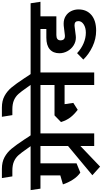

<svg xmlns="http://www.w3.org/2000/svg" viewBox="439 -1512 1107 2086"><g transform="rotate(-90 993.0 -469.5)"><path d="M585.9 0H449.2V-149.9L225.1 64L131.8 -20L449.2 -284.2V-584H261.2V-191.9L160.2 -150.9Q117.2 -179.7 84 -231.4Q50.8 -283.2 32.2 -339.8L129.9 -368.2V-584H-14.2L-29.8 -690.9H694.8L710 -584H585.9Z M522 -755.9Q545.9 -716.8 576.2 -674.8H459L420.9 -728Q376 -793 348.6 -823.5Q321.3 -854 281.7 -871.6Q242.2 -889.2 180.2 -889.2H119.1L101.1 -1002.9H201.2Q274.9 -1002.9 327.4 -974.4Q379.9 -945.8 419.4 -898.4Q459 -851.1 522 -755.9Z M1248.5 0H1111.8V-321.8H903.8L917.5 -227.1L842.8 -179.2Q793 -216.3 760.7 -258.1Q728.5 -299.8 709.5 -360.8L781.7 -431.2H1111.8V-584H677.7L661.6 -690.9H1357.4L1372.6 -584H1248.5Z M1187.5 -755.9Q1211.4 -716.8 1241.7 -674.8H1124.5L1086.4 -728Q1041.5 -793 1014.2 -823.5Q986.8 -854 947.3 -871.6Q907.7 -889.2 845.7 -889.2H784.7L766.6 -1002.9H866.7Q940.4 -1002.9 992.9 -974.4Q1045.4 -945.8 1085 -898.4Q1124.5 -851.1 1187.5 -755.9Z M1778.3 -332Q1826.2 -332 1861.6 -309.6Q1897 -287.1 1915 -250Q1933.1 -212.9 1933.1 -170.9Q1933.1 -82 1872.6 -30.5Q1812 21 1702.1 21Q1613.3 21 1530.3 -18.1Q1447.3 -57.1 1388.2 -118.2L1458 -186Q1506.8 -140.1 1564.9 -115.5Q1623 -90.8 1680.2 -90.8Q1734.4 -90.8 1770.3 -114Q1806.2 -137.2 1806.2 -171.9Q1806.2 -213.9 1762.2 -213.9Q1752.4 -213.9 1747.1 -212.9L1646 -200.2Q1639.2 -199.2 1627 -199.2Q1581.1 -199.2 1542 -224.1Q1502.9 -249 1480 -290.5Q1457 -332 1457 -377.9Q1457 -445.8 1500 -482.9Q1543 -520 1626 -520H1720.2V-584H1347.2L1330.1 -690.9H2000L2016.1 -584H1857.9V-411.1H1654.3Q1597.2 -411.1 1597.2 -366.2Q1597.2 -313 1654.3 -318.8L1755.4 -331.1Q1763.2 -332 1778.3 -332Z"/></g></svg>

Font: Kadwa
Style: Bold
Weight: 700
Designer: Sol Matas
Foundry: Sol Matas
Version: Version 1.001;PS 001.000;hotconv 1.0.70;makeotf.lib2.5.58329